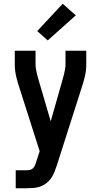

<svg xmlns="http://www.w3.org/2000/svg" viewBox="-20 -791 540 1026"><path d="M64 215V119H121Q132 119 142.5 116Q153 113 159.5 104.5Q166 96 169.5 86Q173 76 176 66L192 17L86 -315Q75 -347 67 -380Q59 -413 59 -447V-520H170V-446Q170 -433 172.5 -420Q175 -407 178 -394Q181 -381 185 -368.5Q189 -356 192 -344L251 -143L308 -343Q311 -356 315 -368.5Q319 -381 322 -394Q325 -407 327.5 -420Q330 -433 330 -447V-520H441V-447Q441 -413 433 -380Q425 -347 414 -315L283 95Q277 113 270 130Q263 147 252.5 162Q242 177 227 188.5Q212 200 194.5 206Q177 212 158.5 213.5Q140 215 121 215ZM235 -575 179 -625 315 -771 385 -709Z"/></svg>

Font: Iosevka Julsh Curly
Style: Bold
Weight: 700
Designer: Belleve Invis
Foundry: Belleve Invis
Version: Version 15.0.2; ttfautohint (v1.8.4)